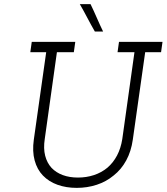

<svg xmlns="http://www.w3.org/2000/svg" viewBox="-20 -903 808 931"><path d="M134 -700 127 -650H204L144 -226Q136 -169 148 -125Q160 -81 188 -52Q217 -22 259 -7Q301 8 352 8Q403 8 449 -7Q495 -22 531 -52Q568 -81 592 -125Q616 -169 624 -226L684 -650H761L768 -700H557L550 -650H632L573 -229Q566 -184 547.5 -149Q529 -114 501 -90Q472 -66 435.5 -54Q399 -42 358 -42Q317 -42 284.5 -54Q252 -66 230 -89Q208 -113 199 -148Q190 -183 197 -229L256 -650H338L345 -700ZM419 -883H367Q386 -850 403.5 -816.5Q421 -783 440 -750H480Q464 -783 449.5 -816.5Q435 -850 419 -883Z"/></svg>

Font: Josefin Slab Thin Medium
Style: Italic
Weight: 500
Italic angle: -12°
Version: Version 2.000